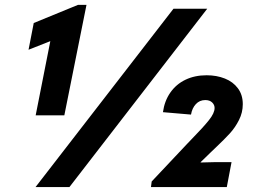

<svg xmlns="http://www.w3.org/2000/svg" viewBox="-20 -755 1027 775"><path d="M183.1 -588.9 95.2 -554.2 116.2 -662.1 294.9 -735.4H329.1L239.7 -289.6H124ZM680.2 -719.7H816.4L260.3 0H123.5ZM592.3 -22.5 735.8 -174.8 757.8 -197.8Q800.3 -241.2 823.2 -269.8Q846.2 -298.3 846.2 -319.3Q846.2 -332 836.2 -341.6Q826.2 -351.1 808.6 -351.1Q785.6 -351.1 770.5 -334.7Q755.4 -318.4 751 -292.5L637.7 -302.2Q644 -347.7 667.5 -381.3Q690.9 -415 728.5 -433.1Q766.1 -451.2 814 -451.2Q854.5 -451.2 887.7 -438Q920.9 -424.8 940.4 -398.4Q960 -372.1 960 -334.5Q960 -300.8 944.8 -270.8Q929.7 -240.7 908 -216.8Q886.2 -192.9 850.6 -159.2L830.6 -140.1L790 -100.6L789.6 -99.1L849.6 -100.6H914.6L895.5 0H589.4Z"/></svg>

Font: Reddit Sans Vanilla ExtraBold
Style: Italic
Weight: 800
Italic angle: -11.25°
Designer: Stephen Hutchings
Version: Version 1.013